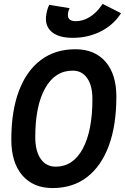

<svg xmlns="http://www.w3.org/2000/svg" viewBox="-20 -956 642 986"><path d="M250.5 9.8Q150.4 9.8 94.2 -55.9Q38.1 -121.6 38.1 -239.3Q38.1 -385.3 77.1 -489Q116.2 -592.8 189.9 -647.9Q263.7 -703.1 367.2 -703.1Q466.3 -703.1 522 -638.9Q577.6 -574.7 577.6 -459.5Q577.6 -312 538.6 -207Q499.5 -102.1 426.5 -46.1Q353.5 9.8 250.5 9.8ZM266.1 -100.1Q355 -100.1 404.8 -191.9Q454.6 -283.7 454.6 -447.3Q454.6 -516.1 427.7 -554.7Q400.9 -593.3 353 -593.3Q262.7 -593.3 211.9 -502.9Q161.1 -412.6 161.1 -251.5Q161.1 -180.2 189 -140.1Q216.8 -100.1 266.1 -100.1ZM353.5 -761.7Q279.3 -761.7 243.4 -794.2Q207.5 -826.7 218.3 -884.8Q223.1 -912.1 232.9 -931.2L337.4 -914.1Q331.1 -900.9 329.6 -890.1Q321.8 -847.2 369.1 -847.2Q405.3 -847.2 440.2 -868.4Q475.1 -889.6 501.5 -928.2L506.8 -936L601.6 -888.2L595.2 -878.9Q557.1 -823.7 493.4 -792.7Q429.7 -761.7 353.5 -761.7Z"/></svg>

Font: Cascadia Code NF SemiBold
Style: Italic
Weight: 600
Italic angle: -10°
Monospace: yes
Designer: Aaron Bell
Foundry: Saja Typeworks
Version: Version 2404.023; ttfautohint (v1.8.4)